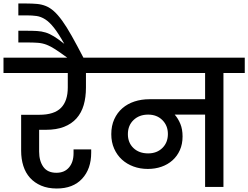

<svg xmlns="http://www.w3.org/2000/svg" viewBox="-44 -1070 1421 1099"><path d="M-24 -740H558V-652H448V-569Q448 -513 435 -468.5Q422 -424 394 -392.5Q366 -361 322.5 -344Q279 -327 218 -327H180V-202Q180 -149 204 -115Q228 -81 279 -81Q325 -81 351 -111.5Q377 -142 377 -193V-215H478V-196Q478 -103 426 -47Q374 9 281 9Q230 9 191.5 -7.5Q153 -24 127.5 -52.5Q102 -81 89.5 -120.5Q77 -160 77 -207V-413H181Q266 -413 305 -452.5Q344 -492 344 -569V-652H-24Z M345 -737Q301 -769 273.5 -787Q246 -805 222.5 -814Q199 -823 173 -825Q147 -827 107 -827H61V-894H105Q142 -894 168 -892.5Q194 -891 217 -884Q240 -877 265 -861.5Q290 -846 324 -819Q291 -878 265 -911Q239 -944 214.5 -959.5Q190 -975 165 -978.5Q140 -982 109 -982H61V-1050H107Q141 -1050 168 -1047.5Q195 -1045 218.5 -1035.5Q242 -1026 264.5 -1006Q287 -986 312 -951.5Q337 -917 366.5 -864.5Q396 -812 435 -737H345Z M804 -192Q854 -192 885.5 -223Q917 -254 917 -303Q917 -351 885.5 -382.5Q854 -414 804 -414Q753 -414 720.5 -383Q688 -352 688 -302Q688 -253 720 -222.5Q752 -192 804 -192ZM510 -740H1357V-652H1235V0H1130V-414H956Q976 -391 988.5 -360.5Q1001 -330 1001 -289Q1001 -245 985.5 -210.5Q970 -176 943 -152Q916 -128 880 -115.5Q844 -103 802 -103Q758 -103 720 -117Q682 -131 654 -156.5Q626 -182 609.5 -219Q593 -256 593 -302Q593 -350 610 -387.5Q627 -425 656.5 -450.5Q686 -476 725.5 -489Q765 -502 811 -502H1130V-652H510Z"/></svg>

Font: SVN-Poppins Medium
Style: Regular
Weight: 500
Designer: Ninad Kale (Devanagari), Jonny Pinhorn (Latin)
Foundry: Indian Type Foundry
Version: Version 3.002 2017; ttfautohint (v1.8.3)